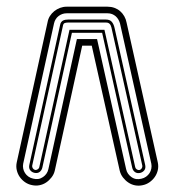

<svg xmlns="http://www.w3.org/2000/svg" viewBox="-20 -563 536 582"><path d="M458.3 -70.8Q460.9 -58.6 458.3 -47.1Q455.6 -35.6 449.1 -26.4Q442.6 -17.1 433.1 -10.5Q423.6 -3.9 412.6 -1.7Q400.9 1 389.5 -1.2Q378.2 -3.4 368.9 -9.8Q360.1 -15.6 352.8 -25Q345.5 -34.4 342.8 -46.1L258.1 -424.6H229.2L146.2 -46.4Q143.6 -34.7 136.2 -25.3Q128.9 -15.9 120.1 -10Q110.8 -3.7 99.5 -1.5Q88.1 0.7 76.4 -2Q65.4 -4.2 55.9 -10.7Q46.4 -17.3 39.9 -26.6Q33.4 -35.9 30.8 -47.4Q28.1 -58.8 30.8 -71L124.3 -496.3Q126 -505.9 131.3 -514.4Q136.7 -522.9 144.5 -529.2Q152.3 -535.4 162 -539.1Q171.6 -542.7 181.9 -542.7H306.2Q317.1 -542.7 326.9 -539.2Q336.7 -535.6 344.1 -529.2Q351.6 -522.7 356.7 -513.8Q361.8 -504.9 363.8 -494.1ZM343.8 -491.9Q342 -498.3 338.7 -503.9Q335.4 -509.5 330.7 -513.7Q325.9 -517.8 319.8 -520.3Q313.7 -522.7 306.2 -522.7H181.9Q175 -522.7 168.8 -520.5Q162.6 -518.3 157.5 -514.3Q152.3 -510.3 148.8 -504.6Q145.3 -499 143.8 -492.2L50.3 -66.9Q48.8 -59.6 50.3 -52.1Q51.8 -44.7 55.8 -38.5Q59.8 -32.2 66.2 -27.7Q72.5 -23.2 80.6 -21.5Q88.6 -19.5 95.9 -20.5Q103.3 -21.5 110.4 -26.4Q116.5 -30.5 120.7 -36.5Q125 -42.5 126.7 -50.5L213.1 -444.6H274.2L362.3 -50.3Q364 -42.2 368.3 -36.3Q372.6 -30.3 378.7 -26.1Q385.7 -21.2 393.1 -20.3Q400.4 -19.3 408.4 -21.2Q416.5 -22.9 422.9 -27.5Q429.2 -32 433.2 -38.2Q437.3 -44.4 438.7 -51.9Q440.2 -59.3 438.7 -66.7ZM162.4 -488.3Q163.3 -493.2 165.8 -496.2Q168.2 -499.3 171.4 -500.9Q174.6 -502.4 178.3 -503.1Q182.1 -503.7 186.3 -503.7H301.3Q313 -503.7 318.8 -496.9Q324.7 -490.2 327.4 -477.8L420.2 -62.5Q422.1 -53 417.5 -46.9Q412.8 -40.8 404.8 -38.8Q395.3 -36.9 389 -41.5Q382.8 -46.1 380.9 -54.2L289.6 -463.6H198L108.2 -54.4Q106.2 -46.4 100 -41.7Q93.8 -37.1 84.2 -39.1Q76.2 -41 71.5 -47.1Q66.9 -53.2 68.8 -62.7ZM86.2 -47.9Q89.8 -47.1 94 -49.6Q98.1 -52 99.1 -56.4L190.7 -472.7H296.6L389.9 -56.2Q390.9 -51.8 395 -49.3Q399.2 -46.9 402.8 -47.6Q407.2 -48.8 409.7 -52.9Q412.1 -56.9 411.4 -60.8L317.6 -480.2Q314.2 -494.6 302 -494.6H185.3Q180.9 -494.6 176.6 -493.3Q172.4 -491.9 171.1 -486.3L77.6 -61Q76.9 -57.1 79.3 -53.1Q81.8 -49.1 86.2 -47.9Z"/></svg>

Font: TafelwerkOT
Style: Regular
Weight: 400
Designer: Peter Wiegel
Foundry: Peter Wiegel, based on an original design named Oxford by Christine Lord, 1969
Version: Version 1.000